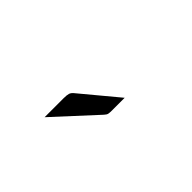

<svg xmlns="http://www.w3.org/2000/svg" viewBox="25 -1192 685 685"><g transform="rotate(-45 368.0 -849.5)"><path d="M279.5 -926Q296 -926 304.5 -923.5Q313 -921 321.5 -910L435.5 -773H371.5Q360.5 -773 354.2 -774.2Q348 -775.5 340.5 -782.5L184.5 -926Z"/></g></svg>

Font: Lato
Style: Regular
Weight: 400
Designer: Lukasz Dziedzic with Adam Twardoch and Botio Nikoltchev
Foundry: tyPoland Lukasz Dziedzic
Version: Version 2.015; 2015-08-06; http://www.latofonts.com/